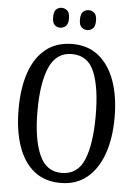

<svg xmlns="http://www.w3.org/2000/svg" viewBox="-61 -956 718 1012"><g transform="rotate(5 298.5 -450.0)"><path d="M298 10Q213 10 156.5 -36Q100 -82 72 -165Q44 -248 44 -359Q44 -470 72 -552Q100 -634 156.5 -679.5Q213 -725 299 -725Q380 -725 436.5 -679.5Q493 -634 522.5 -551.5Q552 -469 552 -358Q552 -247 522.5 -164.5Q493 -82 436.5 -36Q380 10 298 10ZM298 -43Q384 -43 418 -126.5Q452 -210 452 -358Q452 -507 418 -589.5Q384 -672 299 -672Q217 -672 180.5 -589.5Q144 -507 144 -358Q144 -210 180.5 -126.5Q217 -43 298 -43ZM368 -805Q350 -805 337.5 -816.5Q325 -828 325 -857Q325 -887 337.5 -898.5Q350 -910 368 -910Q385 -910 397.5 -898.5Q410 -887 410 -857Q410 -828 397.5 -816.5Q385 -805 368 -805ZM224 -805Q207 -805 195 -816.5Q183 -828 183 -857Q183 -887 195 -898.5Q207 -910 224 -910Q241 -910 254 -898.5Q267 -887 267 -857Q267 -828 254 -816.5Q241 -805 224 -805Z"/></g></svg>

Font: Noto Serif Myanmar ExtraCondensed
Style: Regular
Weight: 400
Width: 2
Designer: Ben Mitchell and the Monotype Design Team
Foundry: Monotype Imaging Inc.
Version: Version 2.106; ttfautohint (v1.8.4.7-5d5b)